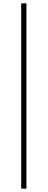

<svg xmlns="http://www.w3.org/2000/svg" viewBox="-20 -846 283 1141"><path d="M106 275H137V-826H106Z"/></svg>

Font: Source Han Sans JP VF
Style: Regular
Weight: 250
Designer: Ryoko NISHIZUKA 西塚涼子 (kana, bopomofo & ideographs); Paul D. Hunt (Latin, Greek & Cyrillic); Sandoll Communications 산돌커뮤니
Foundry: Adobe
Version: Version 2.004;hotconv 1.0.118;makeotfexe 2.5.65603